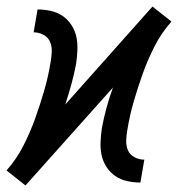

<svg xmlns="http://www.w3.org/2000/svg" viewBox="-35 -559 555 588"><path d="M43 9 14 -14 -15 -37Q16 -72 37 -113.5Q58 -155 73 -197Q88 -239 100.5 -282Q113 -325 120 -369Q123 -385 123.5 -401.5Q124 -418 118 -431.5Q112 -445 98 -452.5Q84 -460 68 -460L80 -530Q101 -530 121 -525.5Q141 -521 157 -510Q173 -499 184 -482Q195 -465 199 -445.5Q203 -426 202 -405Q201 -384 198 -363Q192 -331 183.5 -300.5Q175 -270 165 -239L432 -539L461 -516L490 -493Q459 -458 438 -416.5Q417 -375 402 -333Q387 -291 374.5 -248Q362 -205 355 -161Q352 -145 351.5 -128.5Q351 -112 357 -98.5Q363 -85 377 -77.5Q391 -70 407 -70L395 0Q374 0 354 -4.5Q334 -9 318 -20Q302 -31 291 -48Q280 -65 276 -84.5Q272 -104 273 -125Q274 -146 277 -167Q283 -199 291.5 -230Q300 -261 311 -291Z"/></svg>

Font: Iosevka Slab Oblique
Style: Regular
Weight: 400
Italic angle: -9°
Monospace: yes
Designer: Belleve Invis
Foundry: Belleve Invis
Version: Version 11.1.1; ttfautohint (v1.8.3)